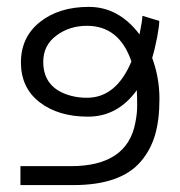

<svg xmlns="http://www.w3.org/2000/svg" viewBox="-20 -535 520 555"><path d="M359.9 -357.4Q324.7 -460.4 231.4 -460.4Q180.7 -460.4 142.8 -432.1Q105 -403.8 105 -356.4Q105 -279.8 184.6 -258.3Q206.1 -252.4 231.4 -252.4Q315.9 -252.4 359.9 -357.4ZM375.5 -274.4Q320.3 -197.8 234.4 -197.8Q148.4 -197.8 94.5 -239.5Q40.5 -281.2 40.5 -354.5Q40.5 -427.7 95.5 -471.4Q150.4 -515.1 236.8 -515.1Q323.2 -515.1 383.3 -435.5Q391.6 -475.6 391.6 -489.3L440.4 -474.6Q440.4 -460 434.1 -426.5Q427.7 -393.1 419.9 -367.7Q440.9 -310.5 440.9 -249.3Q440.9 -188 428.2 -144.8Q415.5 -101.6 387.2 -68.4Q329.1 0 192.4 0H39.1V-54.7H184.6Q347.2 -54.7 371.1 -179.7Q376.5 -206.5 376.5 -229.2Q376.5 -252 375.5 -274.4Z"/></svg>

Font: News Cycle
Style: Regular
Weight: 500
Version: Version 0.5.2